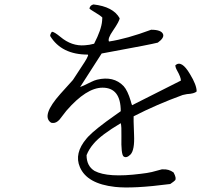

<svg xmlns="http://www.w3.org/2000/svg" viewBox="-20 -792 960 865"><path d="M866 -380Q856 -370 822 -368Q810 -366 803 -364Q685 -321 582 -268Q581 -262 584 -184Q587 -116 568 -96Q550 -78 537 -87Q525 -96 527 -177Q528 -224 524 -237Q435 -184 403 -146Q381 -121 370 -93Q370 -44 406 -22Q466 10 614 -9Q642 -12 664 -17L709 -29H713Q740 -31 762 -15Q776 11 769 20Q766 24 747 37Q578 59 498 50Q372 36 340 -39Q313 -101 370 -168Q373 -172 377 -176Q410 -211 500 -274Q514 -284 524 -291Q524 -397 442 -397Q369 -397 279 -293L248 -253Q234 -238 220 -238Q211 -238 209 -240Q165 -271 252 -369L307 -430Q309 -432 310 -434L361 -512Q371 -527 377 -542L376 -546Q257 -546 206 -630Q206 -639 214 -649Q224 -649 252 -626Q303 -583 362 -588Q382 -589 404 -595Q437 -659 440 -698Q441 -705 441 -713Q433 -722 399 -742Q389 -748 383 -753Q385 -768 401 -772Q490 -762 519 -710Q519 -698 489 -654Q464 -618 471 -605Q551 -617 661 -658Q708 -658 715 -637Q720 -621 691 -600Q656 -591 481 -559Q457 -555 438 -551L341 -400Q349 -402 391 -423Q405 -430 417 -433Q492 -451 537 -404Q555 -384 569 -337Q572 -325 575 -318L795 -429Q795 -444 778 -474Q770 -488 770 -498Q798 -523 836 -458Q866 -409 866 -380Z"/></svg>

Font: cwTeXKai
Style: Medium
Weight: 500
Version: Version 1.17